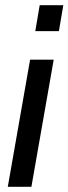

<svg xmlns="http://www.w3.org/2000/svg" viewBox="-20 -720 264 740"><path d="M133 -700H224L207 -600H116ZM96 -490H187L101 0H10Z"/></svg>

Font: Cabin
Style: Italic
Weight: 400
Italic angle: -7°
Designer: Pablo Impallari
Foundry: Pablo Impallari. http://www.impallari.com Igino Marini. http://www.ikern.com
Version: Version 2.200